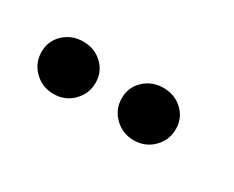

<svg xmlns="http://www.w3.org/2000/svg" viewBox="-31 -688 245 201"><g transform="rotate(30 92.0 -587.5)"><path d="M32.8 -555.8Q19 -555.8 9.5 -565.2Q0 -574.6 0 -587.9Q0 -601.2 9.5 -610.1Q19 -619 32.8 -619Q46.5 -619 55.9 -610.1Q65.3 -601.2 65.3 -587.9Q65.3 -574.6 55.9 -565.2Q46.5 -555.8 32.8 -555.8ZM129.8 -555.8Q116 -555.8 106.5 -565.2Q97 -574.6 97 -587.9Q97 -601.2 106.5 -610.1Q116 -619 129.8 -619Q143.5 -619 152.9 -610.1Q162.3 -601.2 162.3 -587.9Q162.3 -574.6 152.9 -565.2Q143.5 -555.8 129.8 -555.8Z"/></g></svg>

Font: Alumni Sans SC Thin
Style: Regular
Weight: 100
Designer: Robert E. Leuschke
Foundry: Robert E. Leuschke
Version: Version 1.018